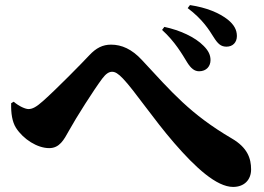

<svg xmlns="http://www.w3.org/2000/svg" viewBox="-20 -764 1040 757"><path d="M765 -483C794 -483 810 -503 810 -527C810 -547 802 -564 783 -583C749 -618 689 -645 628 -658L619 -646C670 -600 699 -549 718 -518C733 -494 747 -483 765 -483ZM873 -580C898 -580 914 -597 914 -622C914 -647 902 -667 879 -686C845 -713 795 -734 729 -744L720 -732C780 -687 805 -645 822 -618C839 -591 851 -580 873 -580ZM43 -260C72 -215 127 -180 174 -180C215 -180 232 -213 252 -249C280 -300 350 -410 383 -454C398 -474 410 -481 422 -481C434 -481 446 -474 465 -454C510 -407 583 -297 667 -200C751 -103 834 -27 899 -27C943 -27 970 -55 970 -96C970 -139 956 -182 894 -218C729 -315 658 -400 539 -528C500 -570 460 -588 418 -588C385 -588 359 -575 332 -546C304 -516 203 -413 150 -366C123 -342 108 -334 92 -334C81 -334 56 -344 34 -363L24 -357C23 -317 28 -284 43 -260Z"/></svg>

Font: Noto Serif CJK JP Black
Style: Regular
Weight: 900
Designer: Ryoko NISHIZUKA 西塚涼子 (kana & ideographs); Frank Grießhammer (Latin, Greek & Cyrillic); Wenlong ZHANG 张文龙 (bopomofo); San
Foundry: Adobe Systems Incorporated
Version: Version 1.001;PS 1.001;hotconv 16.6.54;makeotf.lib2.5.65590